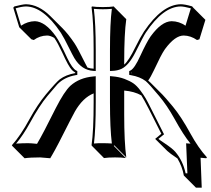

<svg xmlns="http://www.w3.org/2000/svg" viewBox="-20 -678 986 896"><path d="M305.7 -112.3Q245.6 7.8 223.6 44.9Q218.8 53.2 214.4 60.5Q168.9 56.6 167.5 56.6Q121.1 56.6 94.7 60.5L38.1 3.9L35.2 0Q76.2 -45.4 118.2 -123Q155.3 -190.4 193.8 -236.8Q242.2 -294.9 259.3 -308.1Q287.6 -329.1 331.1 -336.9V-339.8Q322.8 -344.2 315.9 -351.1Q300.3 -366.7 270 -433.6Q249.5 -478 233.4 -501Q214.8 -512.2 199.7 -512.2Q165.5 -511.7 137.7 -491.2L126.5 -494.6L69.8 -550.8L42 -642.1L46.9 -647.9Q85 -657.7 101.1 -658.2Q160.2 -657.2 215.3 -602.5L272 -545.9Q299.8 -517.6 328.6 -474.6Q341.3 -455.6 379.9 -378.4Q384.8 -369.1 388.2 -362.8Q401.9 -357.9 417 -357.4V-444.8Q417 -573.7 407.2 -645L409.2 -647.9Q427.2 -645 460 -645Q492.7 -645 511.2 -647.9L513.2 -645L569.3 -588.4Q559.6 -521 559.6 -388.7V-376.5Q580.6 -394 611.8 -458Q635.3 -505.4 651.9 -530.8Q736.8 -656.7 823.2 -658.2Q842.3 -658.2 874.5 -648.9Q876.5 -648.4 877 -647.9L881.8 -642.1L938.5 -585.4L910.6 -494.6L899.4 -491.2Q870.1 -511.7 837.4 -512.2Q796.9 -512.2 751 -450.2Q749 -447.3 747.6 -445.3Q732.9 -424.3 697.8 -349.1Q682.6 -316.9 671.4 -302.2Q676.8 -297.4 681.6 -293L738.3 -236.3Q749.5 -225.1 786.6 -180.7Q825.2 -134.3 869.6 -53.2Q904.8 11.2 945.8 56.6L942.4 60.5Q934.1 59.1 916 58.1L921.4 197.8H894.5L837.9 141.1Q830.6 99.6 808.1 61.5Q771 36.6 760.7 26.4L704.1 -29.8L732.9 -53.7Q725.1 -68.4 674.8 -168.9Q651.4 -214.4 639.6 -232.9Q606.4 -251.5 559.6 -255.4V-143.6Q559.6 -14.6 569.3 56.6L513.2 0L511.2 2.9L567.4 59.6Q549.3 56.6 516.6 56.6Q484.4 56.6 465.3 59.6L409.2 2.9L407.2 0Q417 -68.4 417 -200.2V-242.2Q366.7 -222.2 329.6 -157.7Q321.3 -143.1 305.7 -112.3ZM839.8 86.4 840.8 87.4ZM596.7 -336.4 592.8 -339.8V-336.9Q595.2 -336.9 596.7 -336.4ZM240.2 -173.3Q279.8 -251 308.6 -277.8Q350.6 -315.4 416 -321.3L426.8 -322.3V-200.2Q426.8 -75.7 418.5 -8.3Q439.5 -10.3 460 -9.8Q481.4 -9.8 502 -8.3Q493.2 -79.1 493.2 -200.2V-322.8L503.9 -321.8Q535.6 -319.3 560.8 -309.8Q585.9 -300.3 602.1 -289.3Q618.2 -278.3 634.8 -256.1Q651.4 -233.9 659.9 -219Q668.5 -204.1 683.6 -173.8Q735.8 -68.8 741.7 -58.6L745.6 -51.3L719.2 -29.8Q727.5 -22.9 747.6 -9.8Q783.7 14.2 797.9 30.3Q834 72.8 846.2 130.9H854.5L848.6 -9.3L859.9 -8.3Q865.2 -7.8 869.1 -7.8Q836.4 -46.9 793.5 -125Q759.3 -186.5 722.2 -230.5Q674.3 -288.1 659.7 -299.8Q633.3 -319.8 591.3 -327.1L583 -328.6V-346.2L588.9 -349.1Q607.9 -358.4 634.8 -417.5Q664.1 -481 682.6 -507.8Q733.4 -578.1 780.8 -579.1Q816.4 -578.6 845.7 -558.1L870.6 -639.2Q839.4 -647.5 823.2 -647.9Q741.2 -647 660.2 -525.4Q648.9 -508.3 611.8 -433.6Q581.1 -372.6 546.4 -356.4Q526.9 -347.7 503.4 -347.2L493.2 -346.7V-444.8Q493.2 -570.3 502 -636.7Q481.4 -634.8 460 -634.8Q438.5 -634.8 418 -636.7Q426.8 -565.9 426.8 -444.8V-346.7L416.5 -347.2Q360.8 -350.1 326.7 -407.2Q318.4 -421.4 302.2 -454.1Q278.8 -502 263.7 -525.4Q182.1 -647 101.1 -647.9Q81.5 -647.5 53.2 -639.2L78.1 -558.1Q108.9 -578.6 143.1 -579.1Q191.4 -577.6 241.2 -507.8Q258.3 -483.9 294.4 -406.2Q317.4 -358.4 335.4 -349.1L340.8 -346.2V-328.6L332.5 -327.1Q280.3 -317.9 248 -284.7Q238.8 -274.9 201.7 -230.5Q164.1 -185.5 120.1 -105Q88.4 -47.4 55.2 -7.8Q85.4 -9.8 110.8 -9.8Q124.5 -9.8 152.8 -6.8Q180.2 -52.7 240.2 -173.3Z"/></svg>

Font: Linux Biolinum Shadow O
Style: Regular
Weight: 400
Designer: Philipp H. Poll
Foundry: Philipp H. Poll
Version: Version 1.0.4